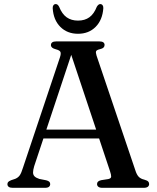

<svg xmlns="http://www.w3.org/2000/svg" viewBox="-20 -898 752 918"><path d="M172.5 -278.5H470.5L474 -236H168ZM220 -18Q220 -10 214.2 -5Q208.5 0 195.5 0H40.5Q27.5 0 21.5 -4.8Q15.5 -9.5 15.5 -17.5Q15.5 -24 19.2 -28Q23 -32 33.5 -36.5L53 -43Q67 -49 74.5 -59.8Q82 -70.5 90.5 -98L266.5 -623.5Q272.5 -641.5 269 -649.5Q265.5 -657.5 248 -662Q234.5 -665.5 229 -670.5Q223.5 -675.5 223.5 -682.5Q223.5 -691 229.8 -695.5Q236 -700 248.5 -700H455Q468 -700 474 -695.5Q480 -691 480 -683Q480 -675.5 474.8 -670.5Q469.5 -665.5 456.5 -662.5Q442 -659 439.5 -653Q437 -647 441.5 -632.5L627 -84Q633.5 -63 643 -53Q652.5 -43 670 -39Q684 -35 688.5 -30.2Q693 -25.5 693 -18Q693 -10 686.8 -5Q680.5 0 667.5 0H469Q456.5 0 450.2 -5Q444 -10 444 -18Q444 -25 448.5 -29.5Q453 -34 463.5 -36.5L498.5 -42Q511 -45 511.5 -53.2Q512 -61.5 506 -79.5L314.5 -654L329 -661L143.5 -103.5Q138 -85 138 -73.5Q138 -62 145.2 -54.8Q152.5 -47.5 168 -42.5L201 -36Q211 -33.5 215.5 -29.2Q220 -25 220 -18ZM353 -799.5Q385.5 -799.5 407.5 -815.5Q429.5 -831.5 443 -866Q447 -872.5 451 -875.5Q455 -878.5 459 -878.5Q466.5 -878.5 470.5 -873Q474.5 -867.5 474 -858.5Q470 -802.5 437.2 -769.5Q404.5 -736.5 353 -736.5Q301.5 -736.5 268.5 -769.5Q235.5 -802.5 232 -858.5Q231.5 -867.5 235.5 -873Q239.5 -878.5 246.5 -878.5Q251.5 -878.5 255.2 -875.5Q259 -872.5 262.5 -866Q276.5 -831 298.8 -815.2Q321 -799.5 353 -799.5Z"/></svg>

Font: Fraunces Wonky
Style: Regular
Weight: 400
Version: Version 1.000;[b76b70a41]